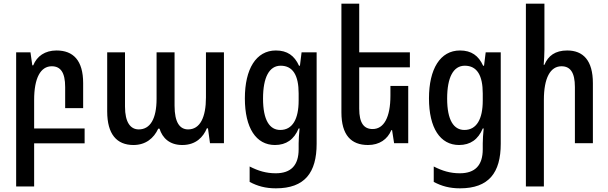

<svg xmlns="http://www.w3.org/2000/svg" viewBox="-20 -780 3315 1046"><path d="M68 236H166V1H441V-80H166V-236C166 -355 201 -419 262 -419C310 -419 335 -385 335 -306V-191H433V-327C433 -451 379 -505 288 -505C225 -505 181 -474 161 -424H156L146 -495H68Z M707 10C774 10 818 -27 842 -79H849C865 -28 904 10 973 10C1047 10 1087 -33 1107 -81H1113L1124 0H1200V-495H1102V-249C1102 -141 1070 -75 1005 -75C960 -75 931 -112 931 -204V-495H833V-242C833 -132 798 -75 736 -75C691 -75 661 -113 661 -199V-495H564V-173C564 -49 616 10 707 10Z M1483 246C1640 246 1705 161 1705 3V-495H1623L1614 -422H1609C1584 -477 1545 -505 1483 -505C1375 -505 1314 -404 1314 -244C1314 -83 1375 10 1478 10C1539 10 1582 -20 1607 -80H1612C1609 -49 1607 -21 1607 1V33C1607 121 1565 164 1482 164C1430 164 1387 151 1340 127V211C1383 234 1427 246 1483 246ZM1507 -72C1449 -72 1413 -125 1413 -243C1413 -359 1447 -422 1509 -422C1576 -422 1607 -369 1607 -271V-232C1607 -132 1574 -72 1507 -72Z M2204 -312H2107V-259C2107 -140 2071 -77 2010 -77C1963 -77 1937 -109 1937 -188V-413H2213V-495H1937V-760H1840V-168C1840 -44 1893 10 1985 10C2047 10 2091 -21 2112 -71H2116L2127 0H2204Z M2486 246C2643 246 2708 161 2708 3V-495H2626L2617 -422H2612C2587 -477 2548 -505 2486 -505C2378 -505 2317 -404 2317 -244C2317 -83 2378 10 2481 10C2542 10 2585 -20 2610 -80H2615C2612 -49 2610 -21 2610 1V33C2610 121 2568 164 2485 164C2433 164 2390 151 2343 127V211C2386 234 2430 246 2486 246ZM2510 -72C2452 -72 2416 -125 2416 -243C2416 -359 2450 -422 2512 -422C2579 -422 2610 -369 2610 -271V-232C2610 -132 2577 -72 2510 -72Z M2946 -760H2845V236H2943V-236C2943 -355 2978 -419 3039 -419C3087 -419 3112 -385 3112 -306V0H3210V-327C3210 -451 3157 -505 3070 -505C3005 -505 2966 -476 2946 -427H2942C2944 -455 2946 -483 2946 -510Z"/></svg>

Font: Noto Sans Armenian Condensed Medium
Style: Regular
Weight: 500
Width: 3
Designer: Monotype Design Team
Foundry: Monotype Imaging Inc.
Version: Version 2.008